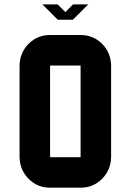

<svg xmlns="http://www.w3.org/2000/svg" viewBox="-20 -871 606 891"><path d="M354 -141.6V-566.9H212.4V-141.6ZM495.6 -141.6Q494.1 -81.5 453.4 -40.8Q412.6 0 354 0H212.4Q153.8 0 113 -40.8Q72.3 -81.5 70.8 -141.6V-566.9Q72.3 -627.4 113 -668Q153.8 -708.5 212.4 -708.5H354Q412.6 -708.5 453.4 -668Q494.1 -627.4 495.6 -566.9ZM389.6 -850.6 318.8 -779.8V-779.3H247.6V-779.8L176.8 -850.6H247.6L283.2 -814.9L318.8 -850.6Z"/></svg>

Font: Blazma
Style: Regular
Weight: 400
Designer: GGBotNet
Version: 1.00